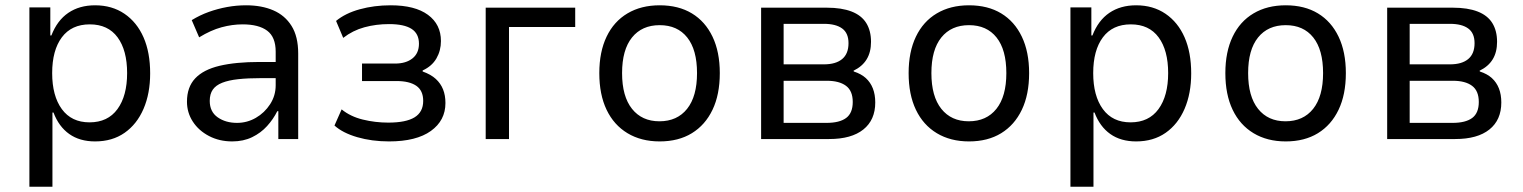

<svg xmlns="http://www.w3.org/2000/svg" viewBox="-20 -525 5751 725"><path d="M91 180V-497H170V-391H174Q196 -448 238 -476.5Q280 -505 339 -505Q403 -505 450 -473Q497 -441 522 -384Q547 -327 547 -248Q547 -172 522 -114Q497 -56 450.5 -23.5Q404 9 339 9Q281 9 241.5 -19Q202 -47 182 -100H178V180ZM318 -63Q387 -63 423.5 -113Q460 -163 460 -249Q460 -335 424 -384Q388 -433 319 -433Q250 -433 213.5 -384Q177 -335 177 -249Q177 -163 213.5 -113Q250 -63 318 -63Z M857 9Q808 9 769 -11.5Q730 -32 708 -66Q686 -100 686 -141Q686 -196 717 -229Q748 -262 809 -276.5Q870 -291 960 -291H1034V-230H967Q916 -230 879.5 -226Q843 -222 819 -212.5Q795 -203 783.5 -186.5Q772 -170 772 -144Q772 -103 802 -82Q832 -61 875 -61Q913 -61 946 -80Q979 -99 1000 -131.5Q1021 -164 1021 -203V-330Q1021 -385 989 -409Q957 -433 896 -433Q857 -433 816.5 -422Q776 -411 732 -384L704 -449Q735 -468 768.5 -480Q802 -492 837.5 -498.5Q873 -505 909 -505Q968 -505 1012 -486Q1056 -467 1081 -427Q1106 -387 1106 -323V0H1031V-105H1027Q1012 -75 988.5 -49Q965 -23 932 -7Q899 9 857 9Z M1449 9Q1384 9 1329 -7Q1274 -23 1243 -51L1270 -112Q1303 -85 1350 -73.5Q1397 -62 1446 -62Q1513 -62 1545.5 -82Q1578 -102 1578 -144Q1578 -183 1552 -201Q1526 -219 1477 -219H1347V-285H1472Q1513 -285 1537.5 -304.5Q1562 -324 1562 -360Q1562 -398 1534 -416Q1506 -434 1449 -434Q1400 -434 1356 -422Q1312 -410 1276 -382L1249 -446Q1284 -475 1338.5 -490Q1393 -505 1455 -505Q1547 -505 1596 -469Q1645 -433 1645 -370Q1645 -334 1628 -304.5Q1611 -275 1576 -259V-255Q1607 -244 1625.5 -227Q1644 -210 1653 -187.5Q1662 -165 1662 -136Q1662 -70 1607 -30.5Q1552 9 1449 9Z M1814 0V-496H2152V-423H1902V0Z M2471 9Q2401 9 2349.5 -22Q2298 -53 2270.5 -110.5Q2243 -168 2243 -249Q2243 -329 2270.5 -386.5Q2298 -444 2349.5 -474.5Q2401 -505 2471 -505Q2542 -505 2592.5 -474.5Q2643 -444 2670.5 -386.5Q2698 -329 2698 -249Q2698 -168 2670.5 -110.5Q2643 -53 2592.5 -22Q2542 9 2471 9ZM2470 -67Q2537 -67 2574.5 -114Q2612 -161 2612 -249Q2612 -337 2575 -383.5Q2538 -430 2471 -430Q2404 -430 2366.5 -383.5Q2329 -337 2329 -249Q2329 -161 2366.5 -114Q2404 -67 2470 -67Z M2854 0V-496H3102Q3158 -496 3195.5 -481.5Q3233 -467 3251 -438Q3269 -409 3269 -367Q3269 -328 3252.5 -301Q3236 -274 3203 -258L3204 -255Q3232 -246 3249.5 -230Q3267 -214 3276 -191Q3285 -168 3285 -138Q3285 -72 3240 -36Q3195 0 3111 0ZM2939 -61H3101Q3150 -61 3175 -79.5Q3200 -98 3200 -140Q3200 -182 3174.5 -201Q3149 -220 3102 -220H2939ZM2939 -282H3091Q3136 -282 3160 -302Q3184 -322 3184 -362Q3184 -400 3160 -417.5Q3136 -435 3091 -435H2939Z M3639 9Q3569 9 3517.5 -22Q3466 -53 3438.5 -110.5Q3411 -168 3411 -249Q3411 -329 3438.5 -386.5Q3466 -444 3517.5 -474.5Q3569 -505 3639 -505Q3710 -505 3760.5 -474.5Q3811 -444 3838.5 -386.5Q3866 -329 3866 -249Q3866 -168 3838.5 -110.5Q3811 -53 3760.5 -22Q3710 9 3639 9ZM3638 -67Q3705 -67 3742.5 -114Q3780 -161 3780 -249Q3780 -337 3743 -383.5Q3706 -430 3639 -430Q3572 -430 3534.5 -383.5Q3497 -337 3497 -249Q3497 -161 3534.5 -114Q3572 -67 3638 -67Z M4022 180V-497H4101V-391H4105Q4127 -448 4169 -476.5Q4211 -505 4270 -505Q4334 -505 4381 -473Q4428 -441 4453 -384Q4478 -327 4478 -248Q4478 -172 4453 -114Q4428 -56 4381.5 -23.5Q4335 9 4270 9Q4212 9 4172.5 -19Q4133 -47 4113 -100H4109V180ZM4249 -63Q4318 -63 4354.5 -113Q4391 -163 4391 -249Q4391 -335 4355 -384Q4319 -433 4250 -433Q4181 -433 4144.5 -384Q4108 -335 4108 -249Q4108 -163 4144.5 -113Q4181 -63 4249 -63Z M4835 9Q4765 9 4713.5 -22Q4662 -53 4634.5 -110.5Q4607 -168 4607 -249Q4607 -329 4634.5 -386.5Q4662 -444 4713.5 -474.5Q4765 -505 4835 -505Q4906 -505 4956.5 -474.5Q5007 -444 5034.5 -386.5Q5062 -329 5062 -249Q5062 -168 5034.5 -110.5Q5007 -53 4956.5 -22Q4906 9 4835 9ZM4834 -67Q4901 -67 4938.5 -114Q4976 -161 4976 -249Q4976 -337 4939 -383.5Q4902 -430 4835 -430Q4768 -430 4730.5 -383.5Q4693 -337 4693 -249Q4693 -161 4730.5 -114Q4768 -67 4834 -67Z M5218 0V-496H5466Q5522 -496 5559.5 -481.5Q5597 -467 5615 -438Q5633 -409 5633 -367Q5633 -328 5616.5 -301Q5600 -274 5567 -258L5568 -255Q5596 -246 5613.5 -230Q5631 -214 5640 -191Q5649 -168 5649 -138Q5649 -72 5604 -36Q5559 0 5475 0ZM5303 -61H5465Q5514 -61 5539 -79.5Q5564 -98 5564 -140Q5564 -182 5538.5 -201Q5513 -220 5466 -220H5303ZM5303 -282H5455Q5500 -282 5524 -302Q5548 -322 5548 -362Q5548 -400 5524 -417.5Q5500 -435 5455 -435H5303Z"/></svg>

Font: Nunito Sans 7pt SemiCondensed
Style: Regular
Weight: 400
Width: 4
Designer: Vernon Adams
Foundry: Vernon Adams
Version: Version 3.101;gftools[0.9.27]